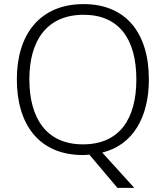

<svg xmlns="http://www.w3.org/2000/svg" viewBox="-20 -745 808 935"><path d="M705 -358C705 -585 593 -725 387 -725C173 -725 62 -576 62 -359C62 -141 168 10 384 10C394 10 405 9 415 8L552 170H634L478 -2C629 -39 705 -176 705 -358ZM123 -359C123 -547 208 -673 387 -673C558 -673 644 -557 644 -358C644 -167 563 -42 384 -42C206 -42 123 -169 123 -359Z"/></svg>

Font: Noto Sans Ethiopic Light
Style: Regular
Weight: 300
Designer: Monotype Design Team
Foundry: Monotype Imaging Inc.
Version: Version 2.102